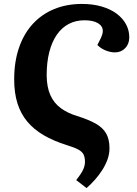

<svg xmlns="http://www.w3.org/2000/svg" viewBox="-20 -735 695 975"><path d="M419.5 220 367 179.5Q393.5 146 402.5 125.8Q411.5 105.5 411.5 87.5Q411.5 63.5 404 49Q396.5 34.5 376.7 24Q357 13.5 319.5 2Q252 -19 201.7 -48.5Q151.5 -78 118.2 -118Q85 -158 68.5 -210.7Q52 -263.5 52 -331.5Q52 -421.5 76.5 -492.7Q101 -564 146.5 -613.5Q192 -663 255.3 -689Q318.5 -715 396 -715Q451 -715 495.3 -702.2Q539.5 -689.5 571 -666.5Q602.5 -643.5 619.5 -612.5Q636.5 -581.5 636.5 -545.5Q636.5 -512 615.8 -490.5Q595 -469 564 -469Q540.5 -469 516 -479Q491.5 -489 474.5 -506.5L492 -541.5Q496.5 -551 499.3 -560.5Q502 -570 502 -578Q502 -602.5 477.5 -617.2Q453 -632 409 -632Q364.5 -632 329.3 -613.5Q294 -595 269 -559.2Q244 -523.5 230.5 -471.5Q217 -419.5 217 -352.5Q217.5 -293 235.5 -252.5Q253.5 -212 287.8 -186.5Q322 -161 371 -146Q430.5 -127.5 466.8 -106.8Q503 -86 519.5 -56.5Q536 -27 536 18Q536 47 525.8 75.2Q515.5 103.5 498.5 129.8Q481.5 156 461 179Q440.5 202 419.5 220Z"/></svg>

Font: Literata
Style: Italic
Weight: 400
Italic angle: -2°
Designer: Latin by Veronika Burian and Jose Scaglione. Greek by Irene Vlachou. Cyrillic by Vera Evstafieva
Foundry: TypeTogether
Version: Version 3.103;gftools[0.9.29]